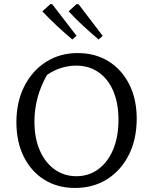

<svg xmlns="http://www.w3.org/2000/svg" viewBox="-20 -919 755 948"><path d="M350 9Q264 9 199 -31.5Q134 -72 97.5 -145Q61 -218 61 -316Q61 -416 100 -493Q139 -570 207.5 -613.5Q276 -657 363 -657Q450 -657 515.5 -616.5Q581 -576 618 -503Q655 -430 655 -333Q655 -232 616.5 -155Q578 -78 509.5 -34.5Q441 9 350 9ZM357 -49Q419 -49 466 -84Q513 -119 539 -181.5Q565 -244 565 -328Q565 -409 539.5 -469Q514 -529 467 -562Q420 -595 356 -595Q319 -595 282 -583.5Q245 -572 212 -549Q150 -440 150 -318Q150 -238 176 -177.5Q202 -117 249 -83Q296 -49 357 -49ZM337 -724Q298 -757 261 -791.5Q224 -826 189 -863L229 -899L238 -898L358 -742ZM467 -724Q428 -757 390.5 -791.5Q353 -826 319 -863L358 -899L368 -898L487 -742Z"/></svg>

Font: Piazzolla SC
Style: Regular
Weight: 400
Designer: Juan Pablo del Peral
Foundry: Huerta Tipografica
Version: Version 1.330